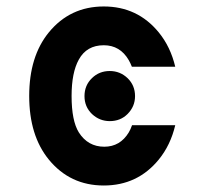

<svg xmlns="http://www.w3.org/2000/svg" viewBox="-20 -567 626 597"><path d="M321.3 -190.4Q289.6 -190.4 266.1 -212.4Q242.7 -234.9 242.7 -268.1Q242.7 -301.8 266.1 -324.2Q288.6 -346.2 321.3 -346.2Q353.5 -346.2 377 -323.7Q399.9 -301.3 399.9 -268.1Q399.9 -235.8 376.5 -212.4Q354.5 -190.4 321.3 -190.4ZM524.9 -177.7Q510.3 -115.7 473.6 -70.8Q407.7 9.8 302.7 9.8Q197.8 9.8 131.8 -70.8Q70.8 -145.5 70.8 -268.6Q70.8 -391.6 131.8 -466.3Q197.8 -546.9 302.7 -546.9Q407.7 -546.9 473.6 -466.3Q510.3 -421.4 524.9 -359.4H390.1Q385.7 -370.6 380.4 -379.9Q353.5 -426.3 302.7 -426.3Q249.5 -426.3 225.1 -381.8Q202.6 -341.3 202.6 -268.6Q202.6 -191.4 225.1 -155.3Q253.4 -110.8 304.2 -110.8Q353.5 -110.8 380.4 -155.3Q386.2 -165 390.6 -177.7Z"/></svg>

Font: Consola Mono
Style: Bold
Weight: 700
Monospace: yes
Designer: Wojciech Kalinowski "wmk69" (wmk69@o2.pl)
Foundry: Wojciech Kalinowski "wmk69" (wmk69@o2.pl)
Version: Version 2.1.0